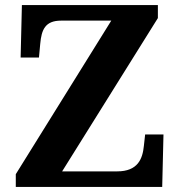

<svg xmlns="http://www.w3.org/2000/svg" viewBox="-20 -734 706 754"><path d="M42 0H617L622 -206H550L545 -161C540 -111 522 -61 440 -61H224L600 -663V-714H66L61 -508H133L138 -562C143 -617 157 -653 220 -653H417L42 -50Z"/></svg>

Font: Noto Serif NP Hmong
Style: Bold
Weight: 700
Designer: Dalton Maag Ltd
Foundry: Dalton Maag Ltd
Version: Version 1.001